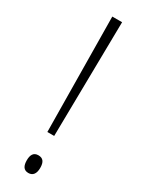

<svg xmlns="http://www.w3.org/2000/svg" viewBox="-194 -744 590 780"><g transform="rotate(30 101.0 -353.5)"><path d="M117 -176 125 -714H79L85 -176ZM70 -35C70 -10 78 7 101 7C122 7 133 -8 133 -35C133 -63 123 -76 101 -76C78 -76 70 -59 70 -35Z"/></g></svg>

Font: Noto Sans Lao UI ExtCond ExtLt
Style: Regular
Weight: 200
Width: 2
Designer: Monotype Design Team
Foundry: Monotype Imaging Inc.
Version: Version 2.000